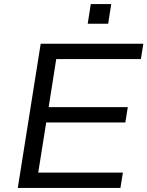

<svg xmlns="http://www.w3.org/2000/svg" viewBox="-20 -919 721 939"><path d="M67 0 179 -705H681L669 -630H255L218 -395H605L593 -320H206L167 -75H581L569 0ZM409 -803 424 -899H524L509 -803Z"/></svg>

Font: Nunito Sans 10pt SemiExpanded
Style: Italic
Weight: 400
Width: 6
Italic angle: -9°
Designer: Vernon Adams
Foundry: Vernon Adams
Version: Version 3.101;gftools[0.9.27]